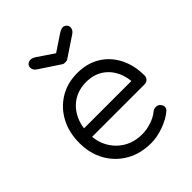

<svg xmlns="http://www.w3.org/2000/svg" viewBox="-218 -915 1049 1049"><g transform="rotate(-45 307.0 -390.0)"><path d="M338 5Q257 5 194.5 -30.5Q132 -66 96.5 -129Q61 -192 61 -273Q61 -355 94.5 -417.5Q128 -480 187 -516Q246 -552 323 -552Q399 -552 455.5 -517.5Q512 -483 543 -422Q574 -361 574 -283Q574 -267 564 -257.5Q554 -248 538 -248H113V-312H546L503 -281Q504 -339 482 -385Q460 -431 419.5 -457Q379 -483 323 -483Q266 -483 223 -456Q180 -429 156.5 -381.5Q133 -334 133 -273Q133 -212 159.5 -165Q186 -118 232 -91Q278 -64 338 -64Q374 -64 410.5 -76.5Q447 -89 469 -108Q480 -117 494 -117.5Q508 -118 518 -110Q531 -98 531.5 -84Q532 -70 520 -60Q487 -32 436 -13.5Q385 5 338 5ZM318 -639Q305 -639 299 -644L181 -722Q162 -735 162 -755Q162 -774 181 -782Q200 -790 225 -773L318 -710L411 -772Q439 -791 456.5 -782Q474 -773 474 -755Q474 -735 455 -722L338 -644Q331 -639 318 -639Z"/></g></svg>

Font: Comfortaa
Style: Regular
Weight: 400
Designer: Johan Aakerlund
Foundry: Johan Aakerlund
Version: Version 3.104; ttfautohint (v1.8.1.43-b0c9)